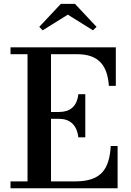

<svg xmlns="http://www.w3.org/2000/svg" viewBox="-20 -1002 696 1022"><path d="M341 -924 475 -840.5 494 -859 379 -981.5H304L189 -859L207 -840.5ZM397 -271H434V-500.5H397C389.5 -433.5 351 -406 294.5 -406H251.5V-713.5H390C507 -713.5 552 -652 559.5 -545H596.5V-750H36V-713.5H126.5V-36.5H36V0H606V-225H569.5C562 -98 516 -36.5 379.5 -36.5H251.5V-369.5H294.5C351 -369.5 389.5 -338 397 -271Z"/></svg>

Font: Bodoni* 06pt Medium
Style: Regular
Weight: 500
Version: Version 2.3